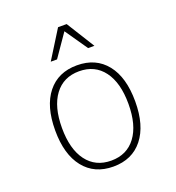

<svg xmlns="http://www.w3.org/2000/svg" viewBox="-150 -960 1000 1091"><g transform="rotate(-20 350.0 -414.0)"><path d="M350 12Q236 12 172 -68.5Q108 -149 108 -294Q108 -440 172 -520Q236 -600 350 -600Q464 -600 528 -520Q592 -440 592 -294Q592 -149 528 -68.5Q464 12 350 12ZM350 -24Q445 -24 498 -95Q551 -166 551 -294Q551 -422 498 -493Q445 -564 350 -564Q255 -564 202 -493Q149 -422 149 -294Q149 -166 202 -95Q255 -24 350 -24ZM218 -670 324 -840H376L482 -670H444L350 -806L256 -670Z"/></g></svg>

Font: Martian Mono Thin
Style: Regular
Weight: 100
Monospace: yes
Designer: Roman Shamin
Foundry: Evil Martians
Version: Version 1.000; ttfautohint (v1.8.4.7-5d5b)